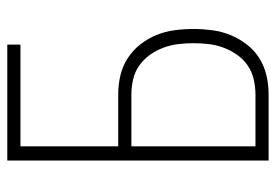

<svg xmlns="http://www.w3.org/2000/svg" viewBox="-138 -638 775 540"><g transform="rotate(-90 250.0 -367.5)"><path d="M69 0V-735H395V-698H109V-423H255Q282 -423 308 -417Q334 -411 356.5 -396.5Q379 -382 395.5 -361Q412 -340 422 -315.5Q432 -291 435.5 -264.5Q439 -238 439 -211Q439 -185 435.5 -158.5Q432 -132 422 -107.5Q412 -83 395.5 -61.5Q379 -40 356.5 -26Q334 -12 308 -6Q282 0 255 0ZM255 -37Q276 -37 297.5 -42Q319 -47 336.5 -59Q354 -71 366.5 -89Q379 -107 386.5 -127Q394 -147 396.5 -168.5Q399 -190 399 -211Q399 -233 396.5 -254Q394 -275 386.5 -295.5Q379 -316 366.5 -333.5Q354 -351 336.5 -363.5Q319 -376 297.5 -381Q276 -386 255 -386H109V-37Z"/></g></svg>

Font: Iosevka Term Curly Extralight
Style: Regular
Weight: 200
Designer: Belleve Invis
Foundry: Belleve Invis
Version: Version 32.3.0